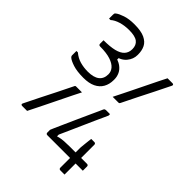

<svg xmlns="http://www.w3.org/2000/svg" viewBox="-264 -903 1128 1128"><g transform="rotate(45 300.0 -339.5)"><path d="M373 -405Q386 -431 398.5 -456Q411 -481 423.5 -506.5Q436 -532 448.5 -557.5Q461 -583 473.5 -608.5Q486 -634 498.5 -659.5Q511 -685 524 -710Q527 -710 532.5 -710Q538 -710 544 -710Q550 -710 555.5 -710Q561 -710 565 -710Q571 -710 573.5 -706.5Q576 -703 573 -697Q561 -673 549.5 -649.5Q538 -626 526 -602Q514 -578 502 -554.5Q490 -531 478 -507Q466 -483 454.5 -459.5Q443 -436 431 -412Q429 -408 427 -406.5Q425 -405 421 -405Q417 -405 407 -405Q397 -405 387.5 -405Q378 -405 373 -405ZM227 -296Q214 -271 201.5 -245.5Q189 -220 176.5 -194.5Q164 -169 151.5 -143.5Q139 -118 126.5 -92.5Q114 -67 101.5 -42Q89 -17 76 9Q73 9 67.5 9Q62 9 56 9Q50 9 44.5 9Q39 9 35 9Q29 9 26.5 5.5Q24 2 27 -4Q39 -28 50.5 -51.5Q62 -75 74 -99Q86 -123 98 -146.5Q110 -170 122 -194Q134 -218 145.5 -241.5Q157 -265 169 -289Q171 -294 173 -295Q175 -296 179 -296Q184 -296 193.5 -296Q203 -296 213 -296Q223 -296 227 -296ZM303 -682Q303 -648 279.5 -619.5Q256 -591 208 -582L237 -610V-560L208 -586Q246 -579 267.5 -563.5Q289 -548 298.5 -527.5Q308 -507 308 -485V-479Q308 -444 293 -417.5Q278 -391 248 -376.5Q218 -362 172 -362Q119 -362 85 -373Q51 -384 38 -396Q35 -399 33.5 -402Q32 -405 32 -410Q32 -415 32 -419Q32 -423 32 -427.5Q32 -432 32 -436.5Q32 -441 32 -445H44Q70 -423 100.5 -414.5Q131 -406 165 -406Q213 -406 237.5 -425Q262 -444 262 -481Q262 -504 246.5 -522Q231 -540 198 -551Q165 -562 111 -562Q106 -562 103 -565Q100 -568 100 -573Q100 -578 100 -582.5Q100 -587 100 -592Q100 -597 100 -602Q154 -602 188.5 -610.5Q223 -619 240 -637.5Q257 -656 257 -685Q257 -718 235.5 -734.5Q214 -751 165 -751Q127 -751 95.5 -741.5Q64 -732 45 -715H33Q33 -719 33 -723.5Q33 -728 33 -732Q33 -736 33 -740Q33 -744 33 -748Q33 -753 34 -757Q35 -761 41 -765Q55 -776 86.5 -786.5Q118 -797 162 -797Q218 -797 248.5 -782.5Q279 -768 291 -743.5Q303 -719 303 -688ZM496 118Q492 118 487.5 118Q483 118 478.5 118Q474 118 469.5 118Q465 118 461 118Q456 118 453 115Q450 112 450 107V-58Q450 -60 451 -70.5Q452 -81 453.5 -95Q455 -109 456.5 -122Q458 -135 459 -141H485Q490 -141 493 -138Q496 -135 496 -130V67Q496 74 496 92Q496 110 496 118ZM556 26H261Q256 26 253 23Q250 20 250 15V-8Q250 -9 259.5 -30.5Q269 -52 284 -85.5Q299 -119 316 -157Q333 -195 349 -230Q365 -265 375.5 -288Q386 -311 387 -314Q390 -319 393.5 -320.5Q397 -322 401 -322Q405 -322 409 -322Q413 -322 417.5 -322Q422 -322 426 -322Q430 -322 434 -322V-310Q433 -307 422.5 -284.5Q412 -262 397 -228.5Q382 -195 365.5 -157.5Q349 -120 333.5 -85.5Q318 -51 307.5 -27.5Q297 -4 295 1L306 -41V10L290 -5Q305 -10 320 -13.5Q335 -17 354.5 -18.5Q374 -20 400 -20H545Q550 -20 553 -17Q556 -14 556 -9Q556 -5 556 -0.5Q556 4 556 8.5Q556 13 556 17.5Q556 22 556 26Z"/></g></svg>

Font: Recursive Monospace Light
Style: Regular
Weight: 300
Version: Version 1.047